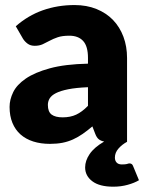

<svg xmlns="http://www.w3.org/2000/svg" viewBox="-20 -548 558 742"><path d="M320 -211Q273.5 -209 243.5 -203Q213.5 -197 196 -188Q178.5 -179 171.8 -167.5Q165 -156 165 -142.5Q165 -116 179.5 -105.2Q194 -94.5 222 -94.5Q252 -94.5 274.5 -105Q297 -115.5 320 -139ZM517 148.5Q499.5 159 473.5 166.2Q447.5 173.5 418 173.5Q364.5 173.5 336.8 152.5Q309 131.5 309 99Q309 73 326.5 47.2Q344 21.5 382.5 -1Q369.5 -3.5 361.5 -10Q353.5 -16.5 348 -31L337 -59.5Q317.5 -43 299.5 -30.5Q281.5 -18 262.2 -9.2Q243 -0.5 221.2 3.8Q199.5 8 173 8Q137.5 8 108.5 -1.2Q79.5 -10.5 59.2 -28.5Q39 -46.5 28 -73.2Q17 -100 17 -135Q17 -163 31 -191.8Q45 -220.5 79.5 -244.2Q114 -268 172.5 -284Q231 -300 320 -302V-324Q320 -369.5 301.2 -389.8Q282.5 -410 248 -410Q220.5 -410 203 -404Q185.5 -398 171.8 -390.5Q158 -383 145 -377Q132 -371 114 -371Q98 -371 87 -379Q76 -387 69 -398L41 -446.5Q88 -488 145.2 -508.2Q202.5 -528.5 268 -528.5Q315 -528.5 352.8 -513.2Q390.5 -498 416.8 -470.8Q443 -443.5 457 -406Q471 -368.5 471 -324V0Q451.5 10.5 437.8 26.2Q424 42 424 61Q424 73 430.8 80.2Q437.5 87.5 451 87.5Q458.5 87.5 463 87Q467.5 86.5 470.5 85.8Q473.5 85 475.5 84.2Q477.5 83.5 480 83.5Q490.5 83.5 494 93Z"/></svg>

Font: Lato 2
Style: Regular
Weight: 900
Designer: Lukasz Dziedzic with Adam Twardoch and Botio Nikoltchev
Foundry: tyPoland Lukasz Dziedzic
Version: Version 2.015; 2015-08-06; http://www.latofonts.com/